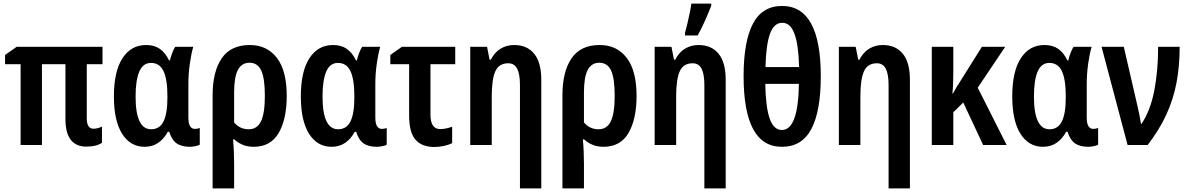

<svg xmlns="http://www.w3.org/2000/svg" viewBox="-20 -802 6574 1062"><path d="M496 -90Q521 -90 544 -102V-12Q512 9 458 9Q342 9 342 -144V-447H212V0H94V-447H8V-498L72 -543H547V-447H460V-147Q460 -117 470 -103.5Q480 -90 496 -90Z M780 10Q701 10 655.5 -62Q610 -134 610 -269Q610 -407 657.5 -480Q705 -553 788 -553Q834 -553 864.5 -531.5Q895 -510 915 -468H920Q925 -489 932.5 -509Q940 -529 949 -543H1049Q1038 -506 1030 -450Q1022 -394 1022 -335V-152Q1022 -89 1058 -89Q1072 -89 1085 -94V-2Q1079 3 1061 6.5Q1043 10 1031 10Q984 10 957 -9Q930 -28 916 -73H908Q888 -35 856 -12.5Q824 10 780 10ZM816 -87Q863 -87 884.5 -130.5Q906 -174 906 -262V-270Q906 -363 884.5 -408.5Q863 -454 815 -454Q771 -454 750.5 -406Q730 -358 730 -268Q730 -87 816 -87Z M1566 -272Q1566 -143 1521.5 -66.5Q1477 10 1383 10Q1350 10 1323 -1Q1296 -12 1276 -31H1269Q1272 1 1273.5 36Q1275 71 1275 102V240H1156V-275Q1156 -405 1206 -479Q1256 -553 1362 -553Q1457 -553 1511.5 -482Q1566 -411 1566 -272ZM1360 -455Q1317 -455 1296 -415.5Q1275 -376 1275 -291V-125Q1306 -87 1356 -87Q1402 -87 1423.5 -131Q1445 -175 1445 -272Q1445 -369 1425 -412Q1405 -455 1360 -455Z M1814 10Q1735 10 1689.5 -62Q1644 -134 1644 -269Q1644 -407 1691.5 -480Q1739 -553 1822 -553Q1868 -553 1898.5 -531.5Q1929 -510 1949 -468H1954Q1959 -489 1966.5 -509Q1974 -529 1983 -543H2083Q2072 -506 2064 -450Q2056 -394 2056 -335V-152Q2056 -89 2092 -89Q2106 -89 2119 -94V-2Q2113 3 2095 6.5Q2077 10 2065 10Q2018 10 1991 -9Q1964 -28 1950 -73H1942Q1922 -35 1890 -12.5Q1858 10 1814 10ZM1850 -87Q1897 -87 1918.5 -130.5Q1940 -174 1940 -262V-270Q1940 -363 1918.5 -408.5Q1897 -454 1849 -454Q1805 -454 1784.5 -406Q1764 -358 1764 -268Q1764 -87 1850 -87Z M2498 -543V-447H2361V-168Q2361 -88 2415 -88Q2431 -88 2447.5 -91.5Q2464 -95 2481 -101V-10Q2463 -1 2436.5 5Q2410 11 2382 11Q2314 11 2278.5 -29Q2243 -69 2243 -163V-447H2139V-498L2203 -543Z M2824 -553Q2895 -553 2934.5 -505Q2974 -457 2974 -360V240H2856V-332Q2856 -392 2840.5 -422Q2825 -452 2791 -452Q2740 -452 2720 -408Q2700 -364 2700 -268V0H2581V-543H2674L2688 -472H2695Q2715 -512 2748.5 -532.5Q2782 -553 2824 -553Z M3501 -272Q3501 -143 3456.5 -66.5Q3412 10 3318 10Q3285 10 3258 -1Q3231 -12 3211 -31H3204Q3207 1 3208.5 36Q3210 71 3210 102V240H3091V-275Q3091 -405 3141 -479Q3191 -553 3297 -553Q3392 -553 3446.5 -482Q3501 -411 3501 -272ZM3295 -455Q3252 -455 3231 -415.5Q3210 -376 3210 -291V-125Q3241 -87 3291 -87Q3337 -87 3358.5 -131Q3380 -175 3380 -272Q3380 -369 3360 -412Q3340 -455 3295 -455Z M3844 -553Q3915 -553 3954.5 -505Q3994 -457 3994 -360V240H3876V-332Q3876 -392 3860.5 -422Q3845 -452 3811 -452Q3760 -452 3740 -408Q3720 -364 3720 -268V0H3601V-543H3694L3708 -472H3715Q3735 -512 3768.5 -532.5Q3802 -553 3844 -553ZM3769 -606V-620Q3774 -637 3781.5 -669Q3789 -701 3795.5 -732.5Q3802 -764 3804 -782H3914V-770Q3900 -734 3880.5 -689.5Q3861 -645 3839 -606Z M4520 -380Q4520 -188 4468 -89Q4416 10 4305 10Q4198 10 4145.5 -88.5Q4093 -187 4093 -380Q4093 -572 4144.5 -670.5Q4196 -769 4306 -769Q4520 -769 4520 -380ZM4307 -676Q4261 -676 4239 -615Q4217 -554 4214 -431H4400Q4397 -554 4374.5 -615Q4352 -676 4307 -676ZM4305 -83Q4395 -83 4399 -338H4213Q4215 -211 4237 -147Q4259 -83 4305 -83Z M4863 -553Q4934 -553 4973.5 -505Q5013 -457 5013 -360V240H4895V-332Q4895 -392 4879.5 -422Q4864 -452 4830 -452Q4779 -452 4759 -408Q4739 -364 4739 -268V0H4620V-543H4713L4727 -472H4734Q4754 -512 4787.5 -532.5Q4821 -553 4863 -553Z M5540 -543 5388 -317 5548 0H5418L5308 -235L5253 -181V0H5134V-543H5253V-408Q5253 -375 5252 -343.5Q5251 -312 5248 -285H5251Q5260 -302 5270 -318.5Q5280 -335 5290 -350L5411 -543Z M5749 10Q5670 10 5624.5 -62Q5579 -134 5579 -269Q5579 -407 5626.5 -480Q5674 -553 5757 -553Q5803 -553 5833.5 -531.5Q5864 -510 5884 -468H5889Q5894 -489 5901.5 -509Q5909 -529 5918 -543H6018Q6007 -506 5999 -450Q5991 -394 5991 -335V-152Q5991 -89 6027 -89Q6041 -89 6054 -94V-2Q6048 3 6030 6.5Q6012 10 6000 10Q5953 10 5926 -9Q5899 -28 5885 -73H5877Q5857 -35 5825 -12.5Q5793 10 5749 10ZM5785 -87Q5832 -87 5853.5 -130.5Q5875 -174 5875 -262V-270Q5875 -363 5853.5 -408.5Q5832 -454 5784 -454Q5740 -454 5719.5 -406Q5699 -358 5699 -268Q5699 -87 5785 -87Z M6073 -543H6196L6269 -227Q6276 -198 6282 -168Q6288 -138 6291 -117H6294Q6344 -192 6365 -303Q6386 -414 6386 -543H6505Q6505 -436 6487.5 -344Q6470 -252 6431 -167.5Q6392 -83 6328 0H6217Z"/></svg>

Font: Avrile Sans Condensed SemiBold
Style: Regular
Weight: 600
Width: 3
Designer: Monotype Design Team
Foundry: Monotype Imaging Inc.
Version: Version 2.001;September 10, 2019;FontCreator 11.5.0.2425 64-